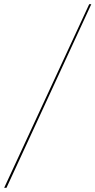

<svg xmlns="http://www.w3.org/2000/svg" viewBox="-98 -780 458 921"><path d="M-78 121H-67L340 -760H330Z"/></svg>

Font: Noto Serif Display SemiCondensed SemiBold
Style: Italic
Weight: 600
Width: 4
Italic angle: -12°
Designer: Monotype Design Team
Foundry: Monotype Imaging Inc.
Version: Version 2.009